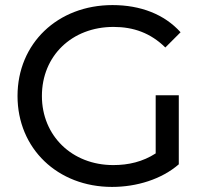

<svg xmlns="http://www.w3.org/2000/svg" viewBox="-20 -728 812 756"><path d="M684 -353H593V-124C542 -91 486 -78 426 -78C263 -78 145 -194 145 -350C145 -508 263 -622 427 -622C506 -622 573 -598 631 -541L691 -601C627 -672 533 -708 423 -708C207 -708 49 -557 49 -350C49 -143 207 8 421 8C518 8 616 -22 684 -81Z"/></svg>

Font: Montserrat-Alt1 Med
Style: Regular
Weight: 500
Designer: Differentunic
Foundry: Differentunic
Version: Version 7.222